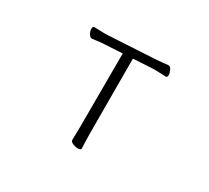

<svg xmlns="http://www.w3.org/2000/svg" viewBox="-141 -939 1281 1179"><g transform="rotate(30 500.0 -349.5)"><path d="M467 -632 341 -625Q316 -624 292.5 -620.5Q269 -617 258 -616H257Q244 -616 234 -634Q224 -652 224 -667Q224 -685 237 -685Q245 -685 265 -684Q285 -683 308 -683Q316 -683 324.5 -683.5Q333 -684 340 -684L662 -702Q685 -704 709 -706Q733 -708 745 -710H748Q760 -710 769 -692Q778 -674 778 -659Q778 -641 766 -641Q756 -641 733 -642.5Q710 -644 686 -644Q680 -644 674 -643.5Q668 -643 663 -643L537 -636L538 -106Q538 -75 539.5 -46Q541 -17 541 0Q541 6 534.5 8.5Q528 11 518 11Q502 11 483 3Q464 -5 464 -18Q464 -30 465 -55.5Q466 -81 466 -107Z"/></g></svg>

Font: Moon Stars Kai T HW
Style: Regular
Weight: 400
Designer: GuiWonder
Version: Version 1.101